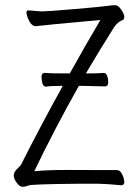

<svg xmlns="http://www.w3.org/2000/svg" viewBox="-20 -718 540 740"><path d="M447 -4Q398 -9 357 -10Q168 -10 97 -5Q77 2 66.5 2Q56 2 44.5 -13.5Q33 -29 33 -41.5Q33 -54 45 -66Q59 -79 62 -85Q137 -234 222 -387H214Q172 -387 157 -384Q148 -384 144 -395.5Q140 -407 140 -422Q140 -437 153 -437Q175 -435 231 -435H249Q305 -536 367 -641Q146 -621 117 -617Q99 -618 87 -649Q76 -678 89 -678L141 -674Q162 -674 267 -683Q372 -692 391.5 -695Q411 -698 423.5 -698Q436 -698 447.5 -680.5Q459 -663 459 -653.5Q459 -644 455 -642Q432 -633 419 -612Q366 -528 311 -435H320Q355 -435 381 -437Q388 -437 392.5 -426.5Q397 -416 397 -400.5Q397 -385 385 -385L301 -387H284Q193 -226 112 -58Q161 -63 241 -63Q321 -63 369 -62.5Q417 -62 430 -62.5Q443 -63 451 -46Q459 -29 459 -16.5Q459 -4 447 -4Z"/></svg>

Font: LXGW WenKai Mono TC Light
Style: Regular
Weight: 300
Designer: LXGW / Fontworks Inc.
Foundry: LXGW / Fontworks Inc.
Version: Version 1.330